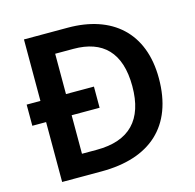

<svg xmlns="http://www.w3.org/2000/svg" viewBox="-104 -915 945 929"><g transform="rotate(-15 368.0 -450.0)"><path d="M315 -807H95V-499H26V-393H95V-93H293C535 -93 677 -216 677 -457C677 -686 535 -807 315 -807ZM315 -701C460 -701 543 -623 543 -453C543 -285 461 -200 297 -200H223V-393H363V-499H223V-701Z"/></g></svg>

Font: Noto Sans Kannada UI SemiBold
Style: Regular
Weight: 600
Designer: Jelle Bosma - Monotype Design Team
Foundry: Monotype Imaging Inc.
Version: Version 2.005